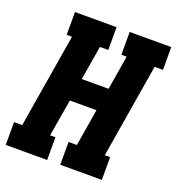

<svg xmlns="http://www.w3.org/2000/svg" viewBox="-133 -842 873 950"><g transform="rotate(20 303.5 -367.5)"><path d="M3 0V-120H46L128 -615H100V-735H319V-615H275L245 -435H386L416 -615H388V-735H607V-615H563L481 -120H509V0H290V-120H334L366 -315H226L193 -120H221V0Z"/></g></svg>

Font: Iosevka Etoile Heavy Oblique
Style: Regular
Weight: 900
Italic angle: -9°
Designer: Belleve Invis
Foundry: Belleve Invis
Version: Version 15.5.2; ttfautohint (v1.8.4)